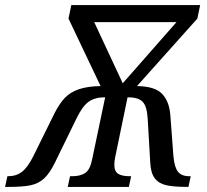

<svg xmlns="http://www.w3.org/2000/svg" viewBox="-72 -734 813 754"><path d="M-43 -42H-40Q-8 -42 14.5 -59.5Q37 -77 59 -121L143 -291Q162 -328 183 -350Q204 -372 237.5 -383.5Q271 -395 323 -396L197 -661L208 -714H714L703 -661L466 -396Q537 -395 565 -365Q593 -335 597 -281L609 -121Q613 -77 627 -59.5Q641 -42 671 -42H677L668 0H664Q611 0 581.5 -6.5Q552 -13 536 -33.5Q520 -54 518 -96L508 -268Q505 -317 488 -334.5Q471 -352 429 -352L380 -115Q377 -99 377 -87Q377 -61 392 -51.5Q407 -42 437 -42H443L434 0H194L203 -42H212Q244 -42 263 -55Q282 -68 290 -109L341 -352Q300 -352 275.5 -334Q251 -316 228 -268L144 -96Q123 -53 101 -33Q79 -13 48.5 -6.5Q18 0 -37 0H-52ZM621 -647H298L410 -407Z"/></svg>

Font: Noto Serif Narrow
Style: Italic
Weight: 400
Width: 4
Italic angle: -12°
Designer: Monotype Design Team
Foundry: Monotype Imaging Inc.
Version: Version 1.001